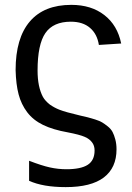

<svg xmlns="http://www.w3.org/2000/svg" viewBox="-20 -558 540 786"><path d="M367.2 58.1Q367.2 38.1 356.9 24.9Q347.2 11.2 326.7 2.2Q306.2 -6.8 257.8 -16.1Q196.8 -26.9 156.2 -46.6Q115.7 -66.4 91.3 -98.6Q66.9 -130.9 56.2 -171.6Q45.4 -212.4 43.9 -271Q43.9 -401.9 102.1 -470Q160.2 -538.1 272 -538.1Q353.5 -538.1 407.2 -496.3Q460.9 -454.6 476.1 -379.9L384.8 -374Q377.9 -418.5 348.6 -443.8Q319.3 -469.2 270 -469.2Q198.2 -469.2 166 -422.9Q133.8 -376.5 133.8 -269Q133.8 -202.6 155.8 -161.1Q165 -145 184.1 -129.9Q203.1 -116.7 223.1 -108.9Q248 -99.1 308.1 -85Q329.6 -80.1 339.8 -77.6Q350.1 -75.2 369.1 -69.1Q388.2 -63 397.9 -57.1Q407.7 -51.3 420.9 -40.8Q434.1 -30.3 440.7 -17.8Q447.3 -5.4 452.1 12.9Q457 31.2 457 53.2Q457 128.9 405 168.5Q353 208 249 208Q155.8 208 99.1 182.1V100.1Q150.9 120.1 184.3 127.4Q217.8 134.8 252 134.8Q311 134.8 339.1 116.7Q367.2 98.6 367.2 58.1Z"/></svg>

Font: Libra Sans Modern
Style: Regular
Weight: 400
Foundry: Stefan Peev, Context Ltd
Version: Version 1.000